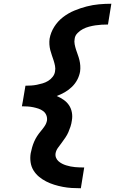

<svg xmlns="http://www.w3.org/2000/svg" viewBox="-20 -853 640 1026"><path d="M412 153Q387 153 363 151.5Q339 150 315.5 145.5Q292 141 269.5 134Q247 127 226.5 116.5Q206 106 188.5 91.5Q171 77 159 57.5Q147 38 143.5 14Q140 -10 144 -34Q147 -49 151.5 -65Q156 -81 162.5 -96Q169 -111 178 -125Q187 -139 198 -152Q209 -165 218.5 -179Q228 -193 231 -209Q233 -224 227.5 -237.5Q222 -251 210.5 -259.5Q199 -268 185.5 -272.5Q172 -277 157.5 -280Q143 -283 128 -284Q113 -285 97 -285L102 -312L116 -395Q131 -395 146.5 -396Q162 -397 177 -400Q192 -403 207.5 -407.5Q223 -412 237 -420.5Q251 -429 261.5 -442.5Q272 -456 274 -471Q277 -486 274 -501Q271 -516 266.5 -530Q262 -544 257 -558Q252 -572 248.5 -586Q245 -600 244 -615.5Q243 -631 245 -646Q251 -680 270 -710Q289 -740 317 -761.5Q345 -783 377.5 -796.5Q410 -810 443 -818.5Q476 -827 509 -830Q542 -833 575 -833L557 -722Q540 -722 523 -721Q506 -720 489.5 -717.5Q473 -715 456 -710.5Q439 -706 423.5 -698Q408 -690 394.5 -676.5Q381 -663 379 -646Q376 -631 379 -616Q382 -601 386.5 -587Q391 -573 396 -559.5Q401 -546 404.5 -531.5Q408 -517 409 -501.5Q410 -486 408 -471Q404 -448 393 -427Q382 -406 364.5 -389Q347 -372 326 -360Q305 -348 283 -340Q302 -332 319.5 -320Q337 -308 348.5 -291Q360 -274 364 -252.5Q368 -231 364 -209Q362 -193 357 -177.5Q352 -162 345.5 -147Q339 -132 329.5 -118Q320 -104 310 -90.5Q300 -77 290 -63.5Q280 -50 277 -34Q275 -21 279.5 -10Q284 1 292.5 8.5Q301 16 311.5 21.5Q322 27 333.5 30.5Q345 34 357 36.5Q369 39 381 40Q393 41 405.5 41.5Q418 42 430 42Z"/></svg>

Font: Iosevka Curly Slab XBdEx
Style: Italic
Weight: 800
Width: 7
Italic angle: -9°
Monospace: yes
Designer: Belleve Invis
Foundry: Belleve Invis
Version: Version 11.1.0; ttfautohint (v1.8.3)